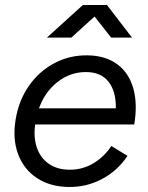

<svg xmlns="http://www.w3.org/2000/svg" viewBox="-20 -732 587 764"><path d="M42.3 -257Q54.5 -332.3 95.2 -390.5Q135.8 -448.7 196.6 -480.8Q257.3 -512.8 328.2 -511.8Q400.3 -510.7 446.8 -476.2Q493.2 -441.8 510.5 -380Q527.8 -318.2 514.2 -236.7H120Q112.7 -183.8 127.2 -143Q141.8 -102.2 175.2 -79.6Q208.7 -57 255.5 -56.7Q308.5 -56.2 351.7 -82.2Q394.8 -108.2 423.2 -151.2L487.2 -111.7Q447.7 -52.3 385.8 -19.6Q324 13.2 251.8 12Q178.5 10.8 126.4 -23.8Q74.3 -58.5 51.8 -119.3Q29.3 -180.2 42.3 -257ZM322.8 -445.3Q260.7 -445.8 209.8 -406.5Q159 -367.2 135 -300.8H441Q442 -368 412.2 -406.4Q382.5 -444.8 322.8 -445.3ZM309.7 -712H404.7V-710.3L264 -582.5H166.8ZM320.7 -711.2 322.3 -712H405.7L505.2 -582.5H422.2Z"/></svg>

Font: Oak Sans Light Italic
Style: Regular
Weight: 400
Italic angle: -9.5°
Foundry: Erik Kennedy, Walven
Version: Version 1.000;Glyphs 3.1.2 (3151)